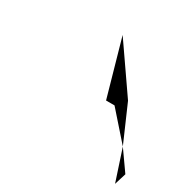

<svg xmlns="http://www.w3.org/2000/svg" viewBox="-140 -892 880 885"><g transform="rotate(30 300.0 -450.0)"><path d="M268 -756 441 -506 526 -311 398 -456H353ZM526 -311 581 -144 600 -206Z"/></g></svg>

Font: bitstorm
Style: exextobl
Weight: 400
Version: Version 0.2